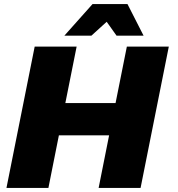

<svg xmlns="http://www.w3.org/2000/svg" viewBox="-20 -932 882 952"><path d="M609 -701 553 -421H304L360 -701H152L12 0H220L272 -261H521L469 0H677L817 -701ZM692 -755 612 -912H439L299 -755H433L509 -824L558 -755Z"/></svg>

Font: Argentum Sans ExtraBold
Style: Italic
Weight: 800
Italic angle: -11.3°
Designer: Julieta Ulanovsky
Foundry: Julieta Ulanovsky
Version: Version 5.001;February 15, 2019;FontCreator 11.5.0.2425 64-b